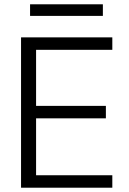

<svg xmlns="http://www.w3.org/2000/svg" viewBox="-20 -874 602 894"><path d="M78 0V-700H503V-642H148V-381H473V-323H148V-58H503V0ZM120 -800V-854H459V-800Z"/></svg>

Font: DM Sans Light
Style: Regular
Weight: 300
Designer: Colophon Foundry, Jonny Pinhorn
Foundry: Colophon Foundry
Version: Version 4.004; ttfautohint (v1.8.4.7-5d5b)